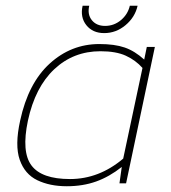

<svg xmlns="http://www.w3.org/2000/svg" viewBox="-20 -637 594 667"><path d="M342 -522Q302 -522 280 -549.5Q258 -577 267 -617H290Q283 -587 299 -567Q315 -547 345 -547Q376 -547 400 -567Q424 -587 431 -617H458Q449 -577 416 -549.5Q383 -522 342 -522ZM212 10Q153 10 109.5 -11Q66 -32 48.5 -82Q31 -132 50 -218Q78 -348 152.5 -416Q227 -484 325 -484Q378 -484 413 -472Q448 -460 481 -430L490 -474H518L418 0H395L403 -57Q360 -23 314 -6.5Q268 10 212 10ZM223 -15Q324 -15 408 -86L475 -401Q451 -428 417 -443.5Q383 -459 329 -459Q235 -459 168.5 -396.5Q102 -334 77 -218Q54 -109 89.5 -62Q125 -15 223 -15Z"/></svg>

Font: Kanit Thin
Style: Italic
Weight: 250
Italic angle: -12°
Designer: Katatrad Team
Foundry: CadsonDemak
Version: Version 2.000; ttfautohint (v1.8.3)